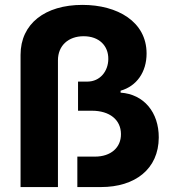

<svg xmlns="http://www.w3.org/2000/svg" viewBox="-20 -757 704 777"><path d="M63.2 -535.2V0H214.5V-513.1C214.5 -572.1 256.4 -610.4 318.5 -610.4C381.4 -610.4 419 -571.4 418.3 -518.1C418 -468.8 384.9 -426.8 333.5 -426.8H295.8V-308.9H351.9C424.4 -308.9 469.1 -271.7 469.5 -214.8C470.2 -159.8 428.6 -123.2 364.3 -123.2H293V0H388.5C526.6 0 621.8 -72.8 622.5 -200.3C622.9 -302.2 562.5 -375.7 468 -382.1V-389.9C533 -408.4 573.2 -465.2 573.2 -540.5C573.2 -669.7 454.9 -737.2 313.6 -737.2C162.3 -737.2 63.2 -660.9 63.2 -535.2Z"/></svg>

Font: Inter-Hewn
Style: Bold
Weight: 700
Designer: Rasmus Andersson
Foundry: rsms
Version: Version 3.012;git-f93a4a705